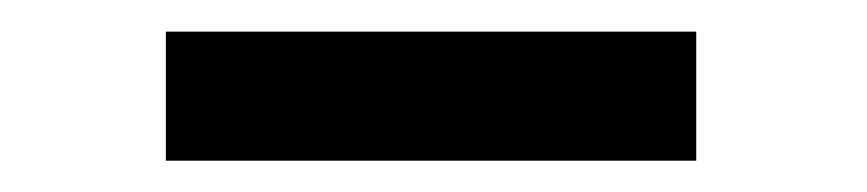

<svg xmlns="http://www.w3.org/2000/svg" viewBox="-20 -731 551 122"><path d="M422.4 -710.9V-628.9H85.4V-710.9Z"/></svg>

Font: Vazirmatn UI ExtraBold
Style: Regular
Weight: 800
Designer: Saber Rastikerdar
Foundry: Saber Rastikerdar
Version: Version 33.003